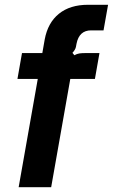

<svg xmlns="http://www.w3.org/2000/svg" viewBox="-20 -783 472 803"><path d="M58 0 138 -453H53L72 -561H157L167 -618Q180 -688 226.5 -725.5Q273 -763 348 -763H432L413 -656H361Q311 -656 300 -600Q300 -598 297.5 -586.5Q295 -575 283 -562L291 -552Q302 -558 312 -559.5Q322 -561 336 -561H396L377 -453H274L194 0Z"/></svg>

Font: Open Sauce Sans
Style: Bold Italic
Weight: 700
Italic angle: -10°
Designer: Alfredo Marco Pradil
Foundry: Creative Sauce Fz LLC
Version: Version 1.477